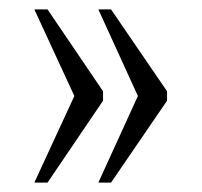

<svg xmlns="http://www.w3.org/2000/svg" viewBox="-20 -474 429 408"><path d="M189 -86H216L335 -260V-280L216 -454H189L273 -270ZM53 -86H81L199 -260V-280L81 -454H53L138 -270Z"/></svg>

Font: Noto Serif Devanagari ExtraCondensed Light
Style: Regular
Weight: 300
Width: 2
Designer: Universal Thirst, Indian Type Foundry and the Monotype Design Team
Foundry: Monotype Imaging Inc.
Version: Version 2.004